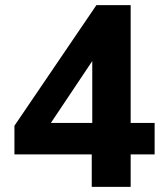

<svg xmlns="http://www.w3.org/2000/svg" viewBox="-20 -725 640 745"><path d="M336 0V-126H36V-237L354 -705H487V-248H580V-126H487V0ZM338 -248V-521H360L154 -213L152 -248Z"/></svg>

Font: Nunito Sans 11pt ExtraBold
Style: Regular
Weight: 800
Version: Version 3.101;gftools[0.9.27]